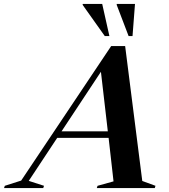

<svg xmlns="http://www.w3.org/2000/svg" viewBox="-104 -955 860 975"><path d="M618.5 -36 685.5 -11.5 682 0H387.5L391.5 -11.5L472.5 -34L447.5 -255H186.5L42 -36.5L119.5 -11.5L115.5 0H-83.5L-79.5 -11.5L3.5 -38L460.5 -721H531.5ZM208.5 -288H443.5L408.5 -590.5ZM451.5 -772H428L315.5 -930.5L316.5 -935H415ZM569 -772H549L488.5 -930.5L489 -935H581.5Z"/></svg>

Font: Newsreader Display SemiBold
Style: Italic
Weight: 600
Italic angle: -17°
Designer: Hugues Gentile
Foundry: Production Type
Version: Version 1.001